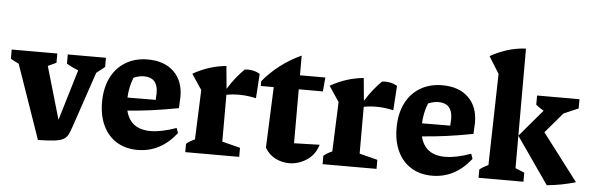

<svg xmlns="http://www.w3.org/2000/svg" viewBox="-73 -907 3318 1078"><g transform="rotate(5 1586.5 -367.5)"><path d="M167 4 22 -413Q-1 -424 -24 -437V-489H233V-437L186 -415L272 -119L358 -405Q324 -418 292 -437V-489H507V-437L460 -400L353 -84Q344 -58 335.5 -41Q327 -24 309.5 -14.5Q292 -5 258.5 -1Q225 3 167 4Z M728 11Q661 11 611 -19.5Q561 -50 534 -106.5Q507 -163 507 -239Q507 -318 535.5 -376.5Q564 -435 617.5 -467.5Q671 -500 743 -500Q836 -500 889.5 -448.5Q943 -397 943 -307L940 -243Q855 -227 787.5 -218Q720 -209 653 -204Q678 -101 792 -101Q853 -101 937 -131L947 -103Q858 11 728 11ZM671 -391Q649 -335 647 -277L806 -278L808 -316Q808 -404 729 -404Q702 -404 671 -391Z M997 0V-47Q1007 -56 1019 -63Q1031 -70 1045 -76L1056 -355L998 -442Q1087 -493 1185 -502L1197 -374Q1237 -440 1289 -491Q1336 -497 1375 -474L1366 -336Q1281 -356 1199 -341V-77L1301 -51V0Z M1601 -597V-486H1744L1737 -407H1601V-103L1745 -107Q1728 -50 1681.5 -19.5Q1635 11 1583 11Q1542 11 1505 -7.5Q1468 -26 1446 -65L1460 -407H1387V-434Q1428 -484 1482.5 -526Q1537 -568 1601 -597Z M1771 0V-47Q1781 -56 1793 -63Q1805 -70 1819 -76L1830 -355L1772 -442Q1861 -493 1959 -502L1971 -374Q2011 -440 2063 -491Q2110 -497 2149 -474L2140 -336Q2055 -356 1973 -341V-77L2075 -51V0Z M2388 11Q2321 11 2271 -19.5Q2221 -50 2194 -106.5Q2167 -163 2167 -239Q2167 -318 2195.5 -376.5Q2224 -435 2277.5 -467.5Q2331 -500 2403 -500Q2496 -500 2549.5 -448.5Q2603 -397 2603 -307L2600 -243Q2515 -227 2447.5 -218Q2380 -209 2313 -204Q2338 -101 2452 -101Q2513 -101 2597 -131L2607 -103Q2518 11 2388 11ZM2331 -391Q2309 -335 2307 -277L2466 -278L2468 -316Q2468 -404 2389 -404Q2362 -404 2331 -391Z M2650 0V-47Q2660 -55 2671.5 -62Q2683 -69 2699 -76L2711 -591L2652 -686Q2696 -711 2746 -727Q2796 -743 2852 -746V-72L2903 -51V0ZM3035 8 2852 -255 2981 -407Q2957 -420 2937 -437V-489H3176V-437L3093 -401L2996 -287L3197 -23Q3160 -12 3119.5 -4Q3079 4 3035 8Z"/></g></svg>

Font: Piazzolla
Style: Bold
Weight: 700
Designer: Juan Pablo del Peral
Foundry: Huerta Tipografica
Version: Version 1.330